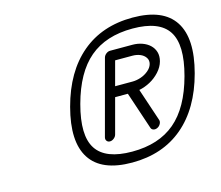

<svg xmlns="http://www.w3.org/2000/svg" viewBox="-101 -1132 1129 979"><g transform="rotate(-15 463.5 -643.0)"><path d="M751.5 -748.5Q743.9 -720 721.4 -695.4Q699 -670.9 670.5 -655.6Q642.1 -640.4 612.3 -634.5L670.4 -460.7Q673.6 -451.4 668 -440.4Q662.4 -429.4 651.4 -423.8Q640.4 -418.2 630.2 -421Q620.1 -423.8 616.9 -433.1L550.8 -630.9H483.6L434.3 -447Q431.4 -436 421.3 -428Q411.1 -419.9 400.1 -419.9Q389.2 -419.9 383.3 -428Q377.4 -436 380.4 -447Q397.9 -512.5 433 -643.1Q468 -773.7 485.6 -839.1Q488.5 -850.1 498.7 -858.2Q508.8 -866.2 519.8 -866.2H637.9Q665 -866.2 688.8 -857.8Q712.6 -849.4 729 -834Q745.4 -818.6 752 -796.9Q758.5 -775.1 751.5 -748.5ZM623.5 -812.3H532.2L498 -684.8H589.4Q611.3 -684.8 633.9 -692.4Q656.5 -700 674.4 -715Q692.4 -730 697.5 -748.5Q702.6 -767.1 692.6 -782.1Q682.6 -797.1 664.1 -804.7Q645.5 -812.3 623.5 -812.3ZM431.8 -872.7Q345 -799.3 303 -643.1Q261 -486.8 308.6 -413.5Q356.2 -340.1 496.8 -340.1Q637.5 -340.1 724.2 -413.5Q811 -486.8 853 -643.1Q895 -799.3 847.4 -872.7Q799.8 -946 659.2 -946Q518.6 -946 431.8 -872.7ZM249.3 -643.1Q295.7 -816.7 404.1 -908.3Q512.5 -1000 673.8 -1000Q835 -1000 894.2 -908.4Q953.4 -816.9 907 -643.1Q860.6 -469.5 752.2 -377.8Q643.8 -286.1 482.4 -286.1Q321.3 -286.1 262.1 -377.7Q202.9 -469.2 249.3 -643.1Z"/></g></svg>

Font: Tecnico
Style: FinoInclinado
Weight: 400
Italic angle: -15°
Version: Version 1.3